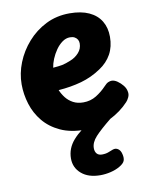

<svg xmlns="http://www.w3.org/2000/svg" viewBox="-87 -617 717 911"><g transform="rotate(-10 271.5 -162.0)"><path d="M288.2 3.9Q219.2 3.9 170 -18.9Q120.8 -41.7 89.6 -79.6Q58.4 -117.4 43.7 -164.7Q29 -212 29 -260Q29 -312.6 49.5 -364.1Q70 -415.7 107.7 -458.4Q145.3 -501.2 196.8 -527Q248.3 -552.8 311.1 -552.8Q366.6 -552.8 404.5 -535.3Q442.4 -517.8 461.7 -485.8Q481 -453.9 481 -410Q481 -362.6 461.2 -326.6Q441.3 -290.7 404.1 -266.1Q359.3 -235.8 308.2 -221.5Q257 -207.2 197.3 -202.9Q206.1 -182.4 219.8 -164.9Q233.6 -147.4 254.3 -136.3Q275 -125.2 303.1 -125.2Q337.8 -125.2 365.7 -142.4Q393.6 -159.7 415.4 -183Q426.9 -195.7 435.9 -199.4Q445 -203.2 452 -203.2Q465.6 -203.2 479.8 -193.3Q494.1 -183.4 505.6 -169.2Q517 -154.9 519.3 -139.8Q522.7 -125.6 516.2 -111.8Q509.7 -98.1 502.7 -91.1Q465.7 -51.1 410.3 -23.6Q355 3.9 288.2 3.9ZM190.2 -312.1Q217 -314.1 234.3 -317.4Q251.6 -320.8 276.1 -331.1Q299.8 -340.2 317 -359.3Q334.2 -378.3 334.2 -404Q334.2 -414.1 329.7 -422.1Q325.1 -430.1 316.1 -435.3Q307.1 -440.4 293.3 -440.4Q273.8 -440.4 256.1 -427.6Q238.3 -414.7 224.7 -395Q211 -375.3 201.9 -353.3Q192.9 -331.2 190.2 -312.1ZM322.9 229.1Q265.4 229.1 231.9 200.3Q198.4 171.6 198.4 127.1Q198.4 78.1 232.7 39.1Q266.9 0.1 332.1 -36.9H416V-26.9Q363.3 15.6 338.5 42.7Q313.7 69.8 313.7 97.6Q313.7 114 322.1 123.8Q330.6 133.7 347.1 133.7Q366 133.7 379.2 128.2Q392.4 122.8 401.4 119.6Q415.6 114.6 427.1 122.7Q438.7 130.8 442.7 148.7Q447.7 168.7 442.5 181.4Q437.3 194.1 417 205.8Q398 217 372.6 223.1Q347.1 229.1 322.9 229.1Z"/></g></svg>

Font: Playpen Sans Arabic
Style: Regular
Weight: 400
Designer: Azza Alameddine, Laura Meseguer, Veronika Burian, José Scaglione
Foundry: TypeTogether
Version: Version 2.000